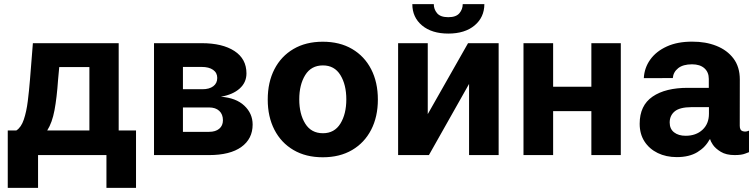

<svg xmlns="http://www.w3.org/2000/svg" viewBox="-20 -756 3683 936"><path d="M17.8 159.8V-120H59.7Q83.5 -135.3 96.2 -173.5Q109 -211.6 115.4 -262.6Q121.8 -313.6 126.1 -367.2L140.3 -545.5H558.6V-120H643.1V159.8H498.9V0H165.5V159.8ZM210.2 -120H415.8V-429H268.8L263.1 -367.2Q257.1 -279.8 245.7 -218.9Q234.4 -158 210.2 -120Z M730.8 0V-545.5H963.4Q1064.3 -545.5 1122.9 -507.3Q1181.5 -469.1 1181.5 -398.1Q1181.5 -354 1148.4 -324.4Q1115.4 -294.7 1056.8 -284.4Q1130.3 -279.1 1171 -240.9Q1211.6 -202.8 1211.6 -148.8Q1211.6 -79.2 1156.6 -39.6Q1101.6 0 999.3 0ZM871.8 -113.3H999.3Q1030.9 -113.3 1048.8 -128.4Q1066.8 -143.5 1066.8 -169.7Q1066.8 -198.9 1048.8 -215.6Q1030.9 -232.2 999.3 -232.2H871.8ZM871.8 -321H966.6Q1000.4 -321 1019.7 -335.6Q1039.1 -350.1 1039.1 -376.1Q1039.1 -401.3 1018.8 -415.5Q998.6 -429.7 963.4 -429.7H871.8Z M1553.6 10.7Q1470.9 10.7 1410.7 -24.7Q1350.5 -60 1317.8 -123.4Q1285.2 -186.8 1285.2 -270.6Q1285.2 -355.1 1317.8 -418.5Q1350.5 -481.9 1410.7 -517.2Q1470.9 -552.6 1553.6 -552.6Q1636.4 -552.6 1696.6 -517.2Q1756.7 -481.9 1789.4 -418.5Q1822.1 -355.1 1822.1 -270.6Q1822.1 -186.8 1789.4 -123.4Q1756.7 -60 1696.6 -24.7Q1636.4 10.7 1553.6 10.7ZM1554.3 -106.5Q1610.4 -106.5 1639.4 -153.4Q1668.3 -200.3 1668.3 -271.7Q1668.3 -343 1639.4 -390.1Q1610.4 -437.1 1554.3 -437.1Q1497.2 -437.1 1468 -390.1Q1438.9 -343 1438.9 -271.7Q1438.9 -200.3 1468 -153.4Q1497.2 -106.5 1554.3 -106.5Z M2065.3 -199.6 2261.7 -545.5H2410.9V0H2266.7V-346.9L2071 0H1920.8V-545.5H2065.3ZM2235.8 -735.8H2341.3Q2340.9 -671.5 2293.5 -631.9Q2246.1 -592.3 2165.5 -592.3Q2084.9 -592.3 2037.5 -631.9Q1990.1 -671.5 1990.1 -735.8H2094.8Q2094.5 -711.3 2110.6 -691.8Q2126.8 -672.2 2165.5 -672.2Q2203.5 -672.2 2219.6 -691.6Q2235.8 -710.9 2235.8 -735.8Z M2676.5 -545.5V-333.1H2862.9V-545.5H3006.4V0H2862.9V-214.1H2676.5V0H2532V-545.5Z M3279.5 9.9Q3227.6 9.9 3186.6 -9.9Q3145.6 -29.8 3122 -66.2Q3098.4 -102.6 3098.4 -152.7Q3098.4 -241.8 3161.2 -285Q3224.1 -328.1 3334.2 -327.8H3435.4V-371.4Q3435.4 -404.1 3413.9 -423.3Q3392.4 -442.5 3353.7 -442.5Q3310 -442.5 3286.2 -423.7Q3262.4 -404.8 3259.9 -375.4L3118.6 -375Q3121.1 -425.1 3149.9 -465.4Q3178.6 -505.7 3230.8 -529.5Q3283 -553.3 3355.1 -552.9Q3419.7 -553.3 3472.3 -532.5Q3524.9 -511.7 3555.8 -470.7Q3586.6 -429.7 3586.6 -368.3L3586.3 -142.8Q3586.3 -120.4 3601.2 -116.3Q3616.1 -112.2 3628.6 -118.3H3631.4V-14.2Q3630 -14.2 3612.6 -7.1Q3595.2 0 3561.4 0Q3519.9 0 3493.8 -16Q3467.7 -32 3455.4 -50.2Q3443.2 -68.5 3443.2 -75.3V-76H3438.9Q3419.4 -38.4 3379.6 -14.2Q3339.8 9.9 3279.5 9.9ZM3322.4 -94.1Q3372.9 -94.1 3404.5 -123.2Q3436.1 -152.3 3436.1 -201.7V-233.7H3350.9Q3293.3 -233.3 3269 -212.9Q3244.7 -192.5 3244.7 -158.7Q3244.7 -127.5 3266.2 -110.8Q3287.6 -94.1 3322.4 -94.1Z"/></svg>

Font: Inter Zeller
Style: Bold
Weight: 700
Designer: Rasmus Andersson; Joe Bland
Foundry: zeller
Version: Version 3.015;git-dec3a8cb1